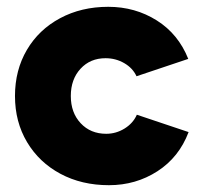

<svg xmlns="http://www.w3.org/2000/svg" viewBox="-20 -532 588 564"><path d="M24 -250Q24 -326 59 -385.5Q94 -445 156.5 -478.5Q219 -512 298 -512Q377 -512 440.5 -472Q504 -432 533 -359L381 -308Q370 -332 345 -346.5Q320 -361 290 -361Q245 -361 216.5 -330Q188 -299 188 -250Q188 -201 217 -170Q246 -139 292 -139Q321 -139 346 -154.5Q371 -170 382 -195L534 -144Q506 -70 442.5 -29Q379 12 300 12Q220 12 157.5 -21.5Q95 -55 59.5 -114.5Q24 -174 24 -250Z"/></svg>

Font: Oak Sans ExtraBold
Style: Regular
Weight: 800
Designer: Erik Kennedy, Walven
Foundry: Erik Kennedy, Walven
Version: Version 1.000